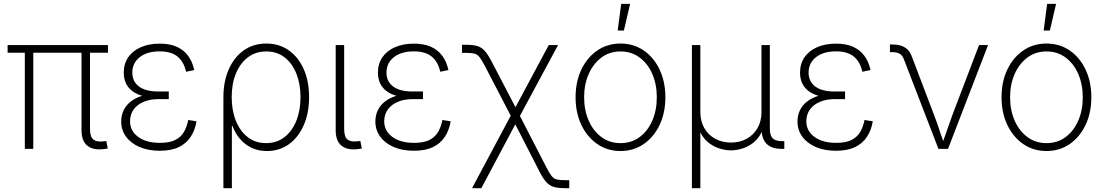

<svg xmlns="http://www.w3.org/2000/svg" viewBox="-20 -773 5740 997"><path d="M514.6 1.5Q462.4 7.3 432.9 -17.1Q403.3 -41.5 403.3 -97.2V-522.5H447.3V-103.5Q447.3 -61.5 465.3 -48.1Q483.4 -34.7 518.1 -39.1Q523.9 -39.6 526.1 -39.8Q528.3 -40 532.2 -40.5L539.6 -2Q535.2 -1 528.6 0Q522 1 514.6 1.5ZM108.9 0V-522.5H152.8V0ZM19.5 -499V-539.1H540.5V-499Z M809.6 9.8Q749 9.8 704.1 -9.8Q659.2 -29.3 634.3 -63.5Q609.4 -97.7 609.4 -142.1Q609.4 -174.3 622.3 -200.9Q635.3 -227.5 660.4 -246.8Q685.5 -266.1 722.7 -276.6Q759.8 -287.1 808.1 -287.1H856.4V-258.3H801.8Q759.8 -258.3 726.3 -244.4Q692.9 -230.5 674.1 -204.6Q655.3 -178.7 655.3 -143.1Q655.3 -93.3 697.3 -62.3Q739.3 -31.2 810.5 -31.2Q858.9 -31.2 888.4 -45.4Q918 -59.6 934.1 -86.2Q950.2 -112.8 957.5 -149.9L1000.5 -143.1Q992.7 -96.7 970 -62.3Q947.3 -27.8 908 -9Q868.7 9.8 809.6 9.8ZM808.1 -264.6Q759.3 -264.6 724.1 -273.9Q689 -283.2 666.5 -300.5Q644 -317.9 633.3 -342Q622.6 -366.2 622.6 -396Q622.6 -441.9 645.8 -475.6Q668.9 -509.3 711.2 -527.8Q753.4 -546.4 809.6 -546.4Q861.3 -546.4 897.5 -530.3Q933.6 -514.2 956.3 -483.9Q979 -453.6 988.8 -409.2L946.3 -400.4Q934.6 -452.6 901.6 -479.5Q868.7 -506.3 809.6 -506.3Q744.1 -506.3 705.8 -476.3Q667.5 -446.3 667 -396.5Q667 -350.1 701.4 -324Q735.8 -297.9 802.2 -297.9H856.4V-264.6Z M1140.1 204.1V-268.6Q1140.1 -350.6 1168 -413.3Q1195.8 -476.1 1245.8 -511.5Q1295.9 -546.9 1362.8 -546.9Q1429.7 -546.9 1479.7 -511.5Q1529.8 -476.1 1557.4 -413.3Q1585 -350.6 1585 -268.6Q1585 -187 1557.6 -123.8Q1530.3 -60.5 1481 -24.7Q1431.6 11.2 1366.2 11.2Q1320.3 11.2 1284.7 -6.3Q1249 -23.9 1224.6 -53.5Q1200.2 -83 1187.5 -118.7H1184.1V204.1ZM1361.8 -29.8Q1417 -29.8 1457 -60.8Q1497.1 -91.8 1518.8 -146Q1540.5 -200.2 1540.5 -269Q1540.5 -336.9 1519 -390.6Q1497.6 -444.3 1457.8 -475.1Q1418 -505.9 1362.8 -505.9Q1307.6 -505.9 1267.3 -475.3Q1227.1 -444.8 1205.1 -391.4Q1183.1 -337.9 1183.1 -269Q1183.1 -199.7 1204.8 -145.8Q1226.6 -91.8 1266.6 -60.8Q1306.6 -29.8 1361.8 -29.8Z M1834.5 1.5Q1781.7 7.3 1752.4 -17.1Q1723.1 -41.5 1723.1 -97.2V-539.1H1767.1V-103.5Q1767.1 -61.5 1784.9 -48.1Q1802.7 -34.7 1836.9 -39.6Q1842.8 -40 1845 -40Q1847.2 -40 1851.1 -41L1858.9 -2Q1854 -1 1847.7 0Q1841.3 1 1834.5 1.5Z M2129.4 9.8Q2068.8 9.8 2023.9 -9.8Q1979 -29.3 1954.1 -63.5Q1929.2 -97.7 1929.2 -142.1Q1929.2 -174.3 1942.1 -200.9Q1955.1 -227.5 1980.2 -246.8Q2005.4 -266.1 2042.5 -276.6Q2079.6 -287.1 2127.9 -287.1H2176.3V-258.3H2121.6Q2079.6 -258.3 2046.1 -244.4Q2012.7 -230.5 1993.9 -204.6Q1975.1 -178.7 1975.1 -143.1Q1975.1 -93.3 2017.1 -62.3Q2059.1 -31.2 2130.4 -31.2Q2178.7 -31.2 2208.3 -45.4Q2237.8 -59.6 2253.9 -86.2Q2270 -112.8 2277.3 -149.9L2320.3 -143.1Q2312.5 -96.7 2289.8 -62.3Q2267.1 -27.8 2227.8 -9Q2188.5 9.8 2129.4 9.8ZM2127.9 -264.6Q2079.1 -264.6 2043.9 -273.9Q2008.8 -283.2 1986.3 -300.5Q1963.9 -317.9 1953.1 -342Q1942.4 -366.2 1942.4 -396Q1942.4 -441.9 1965.6 -475.6Q1988.8 -509.3 2031 -527.8Q2073.2 -546.4 2129.4 -546.4Q2181.2 -546.4 2217.3 -530.3Q2253.4 -514.2 2276.1 -483.9Q2298.8 -453.6 2308.6 -409.2L2266.1 -400.4Q2254.4 -452.6 2221.4 -479.5Q2188.5 -506.3 2129.4 -506.3Q2064 -506.3 2025.6 -476.3Q1987.3 -446.3 1986.8 -396.5Q1986.8 -350.1 2021.2 -324Q2055.7 -297.9 2122.1 -297.9H2176.3V-264.6Z M2431.2 204.1 2643.6 -193.8H2668L2817.4 96.2Q2833 127 2844.5 141.1Q2856 155.3 2871.6 158.9Q2887.2 162.6 2915 162.6H2936V204.1H2915Q2878.9 204.1 2856.2 197.8Q2833.5 191.4 2816.4 172.4Q2799.3 153.3 2779.8 114.7L2655.8 -127.4L2479.5 204.1ZM2641.1 -154.8 2498 -430.2Q2481.4 -461.9 2470 -476.3Q2458.5 -490.7 2443.4 -494.6Q2428.2 -498.5 2399.9 -498.5H2378.9V-540.5H2399.9Q2436.5 -540.5 2458.7 -533.9Q2481 -527.3 2498 -507.8Q2515.1 -488.3 2535.2 -449.2L2656.7 -216.3L2829.6 -539.1H2877.9L2670.9 -154.8Z M3202.1 11.2Q3134.3 11.2 3081.8 -24.9Q3029.3 -61 2999 -124Q2968.8 -187 2968.8 -268.1Q2968.8 -349.1 2999 -412.1Q3029.3 -475.1 3081.8 -511Q3134.3 -546.9 3202.1 -546.9Q3270 -546.9 3322.5 -511Q3375 -475.1 3405 -411.9Q3435.1 -348.6 3435.1 -268.1Q3435.1 -187 3405 -124Q3375 -61 3322.5 -24.9Q3270 11.2 3202.1 11.2ZM3202.1 -29.8Q3259.3 -29.8 3301.5 -61.3Q3343.8 -92.8 3367.2 -146.7Q3390.6 -200.7 3390.6 -268.1Q3390.6 -335 3367.2 -388.9Q3343.8 -442.9 3301.3 -474.4Q3258.8 -505.9 3202.1 -505.9Q3145.5 -505.9 3103.3 -474.4Q3061 -442.9 3037.1 -389.2Q3013.2 -335.4 3013.2 -268.1Q3013.2 -200.7 3036.9 -146.7Q3060.5 -92.8 3103 -61.3Q3145.5 -29.8 3202.1 -29.8ZM3187.5 -614.3 3205.6 -752.9H3252L3219.7 -614.3Z M3572.8 204.1V-539.1H3616.7V-191.4Q3616.7 -143.1 3637.5 -107.4Q3658.2 -71.8 3694.3 -52.2Q3730.5 -32.7 3775.9 -32.7Q3821.3 -32.7 3856.9 -52.2Q3892.6 -71.8 3913.3 -107.4Q3934.1 -143.1 3934.1 -191.4V-539.1H3977.5V-105.5Q3977.5 -69.8 3992.4 -54.9Q4007.3 -40 4040.5 -40H4052.7V0H4039.6Q3986.8 0 3960.7 -26.1Q3934.6 -52.2 3934.6 -105V-176.8H3953.1Q3953.1 -124.5 3936 -88.9Q3918.9 -53.2 3891.8 -32Q3864.7 -10.7 3834 -1.5Q3803.2 7.8 3775.4 7.8Q3748 7.8 3717.3 -1.5Q3686.5 -10.7 3659.4 -32Q3632.3 -53.2 3615.2 -88.9Q3598.1 -124.5 3598.1 -176.8H3616.7V204.1Z M4321.3 9.8Q4260.7 9.8 4215.8 -9.8Q4170.9 -29.3 4146 -63.5Q4121.1 -97.7 4121.1 -142.1Q4121.1 -174.3 4134 -200.9Q4147 -227.5 4172.1 -246.8Q4197.3 -266.1 4234.4 -276.6Q4271.5 -287.1 4319.8 -287.1H4368.2V-258.3H4313.5Q4271.5 -258.3 4238 -244.4Q4204.6 -230.5 4185.8 -204.6Q4167 -178.7 4167 -143.1Q4167 -93.3 4209 -62.3Q4251 -31.2 4322.3 -31.2Q4370.6 -31.2 4400.1 -45.4Q4429.7 -59.6 4445.8 -86.2Q4461.9 -112.8 4469.2 -149.9L4512.2 -143.1Q4504.4 -96.7 4481.7 -62.3Q4459 -27.8 4419.7 -9Q4380.4 9.8 4321.3 9.8ZM4319.8 -264.6Q4271 -264.6 4235.8 -273.9Q4200.7 -283.2 4178.2 -300.5Q4155.8 -317.9 4145 -342Q4134.3 -366.2 4134.3 -396Q4134.3 -441.9 4157.5 -475.6Q4180.7 -509.3 4222.9 -527.8Q4265.1 -546.4 4321.3 -546.4Q4373 -546.4 4409.2 -530.3Q4445.3 -514.2 4468 -483.9Q4490.7 -453.6 4500.5 -409.2L4458 -400.4Q4446.3 -452.6 4413.3 -479.5Q4380.4 -506.3 4321.3 -506.3Q4255.9 -506.3 4217.5 -476.3Q4179.2 -446.3 4178.7 -396.5Q4178.7 -350.1 4213.1 -324Q4247.6 -297.9 4314 -297.9H4368.2V-264.6Z M4853 0 4672.4 -468.3Q4664.6 -486.8 4650.4 -494.6Q4636.2 -502.4 4612.8 -502.4H4601.1V-542H4613.8Q4652.3 -542 4677 -527.8Q4701.7 -513.7 4713.4 -483.4L4827.6 -183.1Q4843.3 -142.6 4856.7 -101.8Q4870.1 -61 4884.8 -21.5H4871.1Q4885.7 -61 4899.4 -101.8Q4913.1 -142.6 4928.2 -183.1L5064 -539.1H5110.8L4902.8 0Z M5414.1 11.2Q5346.2 11.2 5293.7 -24.9Q5241.2 -61 5210.9 -124Q5180.7 -187 5180.7 -268.1Q5180.7 -349.1 5210.9 -412.1Q5241.2 -475.1 5293.7 -511Q5346.2 -546.9 5414.1 -546.9Q5481.9 -546.9 5534.4 -511Q5586.9 -475.1 5616.9 -411.9Q5647 -348.6 5647 -268.1Q5647 -187 5616.9 -124Q5586.9 -61 5534.4 -24.9Q5481.9 11.2 5414.1 11.2ZM5414.1 -29.8Q5471.2 -29.8 5513.4 -61.3Q5555.7 -92.8 5579.1 -146.7Q5602.5 -200.7 5602.5 -268.1Q5602.5 -335 5579.1 -388.9Q5555.7 -442.9 5513.2 -474.4Q5470.7 -505.9 5414.1 -505.9Q5357.4 -505.9 5315.2 -474.4Q5272.9 -442.9 5249 -389.2Q5225.1 -335.4 5225.1 -268.1Q5225.1 -200.7 5248.8 -146.7Q5272.5 -92.8 5314.9 -61.3Q5357.4 -29.8 5414.1 -29.8ZM5399.4 -614.3 5417.5 -752.9H5463.9L5431.6 -614.3Z"/></svg>

Font: Inter 18pt ExtraLight
Style: Regular
Weight: 250
Designer: Rasmus Andersson
Foundry: rsms
Version: Version 4.001;git-66647c0bb